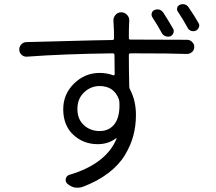

<svg xmlns="http://www.w3.org/2000/svg" viewBox="-20 -834 1013 900"><path d="M910.2 -726.6Q914.1 -720.7 914.1 -714.8Q914.1 -710 912.1 -706.1Q908.2 -695.3 898.4 -690.4Q886.7 -685.5 875.5 -689.5Q864.3 -693.4 859.4 -704.1Q836.9 -745.1 814.5 -778.3Q807.6 -787.1 810.5 -797.4Q813.5 -807.6 823.2 -811.5Q829.1 -814.5 835.9 -814.5Q840.8 -814.5 845.7 -813.5Q856.4 -810.5 863.3 -800.8Q891.6 -759.8 910.2 -726.6ZM791 -700.2Q796.9 -690.4 793 -679.7Q789.1 -668.9 779.3 -664.1Q768.6 -660.2 756.8 -664.1Q745.1 -668 739.3 -677.7Q716.8 -718.8 694.3 -752.9Q688.5 -761.7 691.4 -772.5Q694.3 -783.2 704.1 -787.1Q710.9 -790 717.8 -790Q721.7 -790 726.6 -789.1Q738.3 -785.2 745.1 -775.4Q765.6 -744.1 791 -700.2ZM447.3 -219.7Q493.2 -219.7 518.6 -254.9Q540 -285.2 540 -339.8Q540 -346.7 539.6 -354.5Q539.1 -362.3 537.1 -369.1Q513.7 -430.7 447.3 -430.7Q405.3 -430.7 374 -400.9Q342.8 -371.1 342.8 -323.2Q342.8 -275.4 373 -247.6Q403.3 -219.7 447.3 -219.7ZM584 -655.3Q584 -648.4 591.8 -648.4H604.5Q650.4 -648.4 857.4 -647.5Q871.1 -647.5 880.9 -636.7Q890.6 -627.9 890.6 -614.3Q890.6 -599.6 880.9 -590.8Q870.1 -581.1 856.4 -581.1Q782.2 -584 603.5 -584H591.8Q584 -584 584 -576.2Q584 -508.8 585.9 -427.7Q585.9 -419.9 589.8 -414.1Q617.2 -362.3 617.2 -294.9Q617.2 -244.1 605 -198.2Q592.8 -152.3 565.4 -106.9Q538.1 -61.5 487.8 -22.9Q437.5 15.6 367.2 42Q355.5 45.9 343.8 45.9Q336.9 45.9 329.1 44.9Q309.6 40 294.9 26.4Q285.2 16.6 288.6 2.9Q292 -10.7 305.7 -14.6Q476.6 -65.4 526.4 -183.6Q527.3 -184.6 525.9 -185.5Q524.4 -186.5 523.4 -185.5Q487.3 -158.2 438.5 -158.2Q371.1 -158.2 323.7 -202.1Q276.4 -246.1 276.4 -322.3Q276.4 -392.6 327.1 -442.4Q377.9 -492.2 447.3 -492.2Q480.5 -492.2 509.8 -481.4Q512.7 -480.5 515.1 -481.9Q517.6 -483.4 517.6 -486.3Q516.6 -542 516.6 -576.2Q515.6 -584 508.8 -584Q276.4 -581.1 106.4 -568.4Q91.8 -567.4 81.1 -577.1Q70.3 -586.9 70.3 -602.5Q70.3 -616.2 80.1 -626Q89.8 -636.7 104.5 -636.7Q122.1 -636.7 275.4 -641.1Q428.7 -645.5 507.8 -646.5Q514.6 -647.5 514.6 -654.3Q514.6 -691.4 512.7 -717.8Q512.7 -726.6 511.7 -735.4Q510.7 -752 521.5 -764.2Q532.2 -776.4 547.9 -776.4Q564.5 -776.4 576.2 -763.7Q585.9 -752.9 585.9 -738.3L585 -717.8Q584 -702.1 584 -655.3Z"/></svg>

Font: Gen Jyuu Gothic P Normal
Style: Regular
Weight: 300
Designer: [Source Han Sans]
Ryoko NISHIZUKA  (kana & ideographs); Paul D. Hunt (Latin, Greek & Cyrillic); Wenlong ZHANG  (bopomofo
Version: Version 1.002.20150607